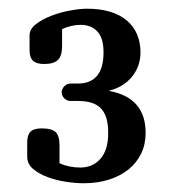

<svg xmlns="http://www.w3.org/2000/svg" viewBox="-20 -729 400 441"><path d="M75.7 -434.1Q99.1 -434.1 107.9 -425.5Q116.7 -417 116.7 -395V-354Q138.7 -344.2 164.6 -344.2Q192.9 -344.2 210.7 -364.3Q228.5 -384.3 228.5 -423.8Q228.5 -444.8 223.9 -459Q219.2 -473.1 210.4 -481.4Q201.7 -489.7 188.7 -493.4Q175.8 -497.1 158.7 -497.1H141.6Q133.8 -497.1 127.7 -503.2Q121.6 -509.3 121.6 -517.1Q121.6 -524.4 127.7 -530.8Q133.8 -537.1 141.6 -537.1H158.7Q217.8 -537.1 217.8 -608.9Q217.8 -641.6 203.6 -656.7Q189.5 -671.9 165.5 -671.9Q143.6 -671.9 122.6 -662.1V-623Q122.6 -600.6 113 -591.3Q103.5 -582 81.5 -582Q63.5 -582 55.7 -589.6Q47.9 -597.2 47.9 -613.8V-647.9Q47.9 -662.1 62.3 -673.3Q76.7 -684.6 97.4 -692.6Q118.2 -700.7 140.9 -704.8Q163.6 -709 179.7 -709Q210.4 -709 233.4 -701.9Q256.3 -694.8 271.7 -681.6Q287.1 -668.5 294.9 -649.9Q302.7 -631.3 302.7 -608.9Q302.7 -591.8 297.4 -577.6Q292 -563.5 282.5 -552Q272.9 -540.5 260 -532.7Q247.1 -524.9 231.4 -521V-520Q314.5 -504.4 314.5 -423.8Q314.5 -397.5 304.2 -376.2Q293.9 -355 275.1 -339.8Q256.3 -324.7 230.2 -316.4Q204.1 -308.1 171.9 -308.1Q153.8 -308.1 131.3 -311.5Q108.9 -314.9 89.1 -322.3Q69.3 -329.6 55.9 -341.1Q42.5 -352.5 42.5 -369.1V-401.9Q42.5 -418.9 50 -426.5Q57.6 -434.1 75.7 -434.1Z"/></svg>

Font: Marmelad
Style: Regular
Weight: 400
Designer: Manvel Shmavonyan
Foundry: Cyreal (www.cyreal.org)
Version: Version 1.000